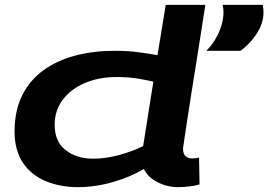

<svg xmlns="http://www.w3.org/2000/svg" viewBox="-20 -760 1104 790"><path d="M713 10Q668 10 628 -10.5Q588 -31 572 -65Q520 -33 446.5 -11.5Q373 10 301 10Q228 10 168.5 -14.5Q109 -39 74.5 -90Q40 -141 40 -219Q40 -305 71.5 -368Q103 -431 159.5 -471.5Q216 -512 290.5 -531.5Q365 -551 451 -551Q506 -551 550.5 -545Q595 -539 628 -533L662 -740H825Q825 -740 820 -708.5Q815 -677 807 -625Q799 -573 789 -511Q779 -449 769 -386Q759 -323 751 -270Q743 -217 738 -184Q733 -151 733 -149Q733 -108 771 -108Q778 -108 785.5 -109Q793 -110 799 -112L801 -1Q784 4 759.5 7Q735 10 713 10ZM363 -107Q414 -107 469.5 -122Q525 -137 569 -159L611 -424Q582 -431 544.5 -437Q507 -443 460 -443Q387 -443 329.5 -418.5Q272 -394 238.5 -350Q205 -306 205 -246Q205 -177 250.5 -142Q296 -107 363 -107ZM829 -551Q855 -577 872.5 -610Q890 -643 896.5 -677.5Q903 -712 896 -740H1061Q1072 -686 1045 -636.5Q1018 -587 970 -551Z"/></svg>

Font: Georama ExtraExtended SemiBold
Style: Italic
Weight: 600
Width: 8
Italic angle: -9°
Designer: Jean-Baptiste Levee
Foundry: Production Type
Version: Version 1.000